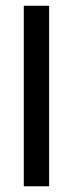

<svg xmlns="http://www.w3.org/2000/svg" viewBox="-20 -650 254 670"><path d="M63 0V-629.9H151.4V0Z"/></svg>

Font: Open Sans Condensed Medium
Style: Regular
Weight: 500
Width: 3
Designer: Monotype Design Team
Foundry: Monotype Imaging Inc.
Version: Version 3.000